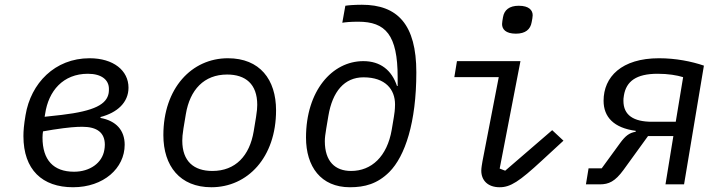

<svg xmlns="http://www.w3.org/2000/svg" viewBox="-20 -772 3041 804"><path d="M285.9 12.1C414.1 12.1 502.1 -67.8 502.1 -165.8C502.1 -225.9 467 -266 400.9 -278.1V-282C470.9 -300.1 518.1 -343 518.1 -404.8C518.1 -476.9 454.9 -528.1 355.1 -528.1C209.2 -528.1 109 -422.9 87 -290.1C79.9 -247.9 78.1 -224.1 78.1 -202.1C78.1 -61.1 157 12.1 285.9 12.1ZM158 -196C158 -206 159.1 -215.9 160.2 -221.9L202.1 -229C267 -239 299 -241.1 324.9 -241.1C387.1 -241.1 419 -215.9 419 -165.8C419 -158 418 -149.9 416.9 -144.2C408 -89.1 355.8 -52.9 290.1 -52.9C203.8 -52.9 158 -101.9 158 -196ZM166.9 -283 169 -295.1C182.9 -391 244 -463.1 348 -463.1C405.9 -463.1 436.1 -437.1 436.1 -399.9C436.1 -394.2 436.1 -388.1 435 -382.1C426.8 -335.9 377.1 -307.2 237.9 -290.8Z M865.1 12.1C1017 12.1 1136 -112.9 1136 -310C1136 -438.9 1068.2 -528.1 934.3 -528.1C783 -528.1 664.1 -403.1 664.1 -206C664.1 -77.1 733.3 12.1 865.1 12.1ZM743.3 -182.9C743.3 -195 744.3 -209.9 748.2 -234L758.2 -294C775.2 -396 834.2 -459.9 931.1 -459.9C1008.2 -459.9 1057.2 -420.1 1057.2 -333.1C1057.2 -321 1056.1 -306.1 1052.2 -282L1042.3 -221.9C1025.2 -120 966.3 -56.1 869.3 -56.1C792.3 -56.1 743.3 -95.9 743.3 -182.9Z M1445.3 12.1C1507.5 12.1 1560.4 -2.1 1610.4 -51.8C1676.1 -117.9 1723.4 -258.9 1723.4 -469.1C1723.4 -669 1645.2 -752.1 1495.4 -752.1C1465.2 -752.1 1437.1 -750 1426.1 -747.9L1413.4 -676.8C1427.2 -679 1448.2 -681.1 1480.1 -681.1C1594.5 -681.1 1645.2 -626.1 1645.2 -448.2V-411.9H1642.4C1620.4 -478 1573.2 -516 1501.4 -516C1370.4 -516 1261.4 -391 1261.4 -196C1261.4 -74.9 1323.2 12.1 1445.3 12.1ZM1340.2 -181.1C1340.2 -195 1342.3 -209.9 1346.2 -234L1355.1 -286.9C1372.2 -388.8 1422.2 -448.2 1502.1 -448.2C1594.5 -448.2 1634.2 -397 1634.2 -334.9C1634.2 -312.9 1631.4 -294 1629.3 -282L1620.4 -229C1601.2 -116.1 1535.2 -56.1 1450.3 -56.1C1383.2 -56.1 1340.2 -95.9 1340.2 -181.1Z M2140.3 -631C2180.4 -631 2201.3 -649.1 2206.3 -679C2208.5 -691.1 2210.6 -699.9 2210.6 -708.1C2210.6 -729 2195.3 -747.9 2152.3 -747.9C2112.6 -747.9 2091.3 -730.1 2086.3 -699.9C2084.5 -687.9 2082.4 -679 2082.4 -671.2C2082.4 -649.9 2097.3 -631 2140.3 -631ZM1882.5 -448.9H2068.5L2000.4 -96.9C1998.6 -84.9 1995.4 -70 1995.4 -57.2C1995.4 -17 2022.4 12.1 2072.4 12.1C2117.5 12.1 2154.5 -12.1 2248.6 -99.1L2339.5 -182.9L2292.3 -226.9L2095.5 -57.2L2072.4 -66.1L2159.4 -516H1893.5Z M2433.6 0H2491.5C2529.5 0 2555.4 -12.1 2590.6 -60L2693.5 -202.1H2799.7L2766.7 0H2844.5L2927.6 -497.2C2875.7 -514.9 2809.7 -528.1 2739.7 -528.1C2582.7 -528.1 2507.5 -449.9 2507.5 -350.1C2507.5 -282 2550.4 -236.2 2642.4 -224.1L2641.7 -220.2C2615.4 -215.9 2598.7 -203.1 2576.7 -172.9L2499.6 -67.1H2444.6ZM2590.6 -350.1C2590.6 -355.8 2590.6 -361.2 2592.7 -372.9C2602.6 -431.1 2643.5 -463.1 2733.7 -463.1C2777.7 -463.1 2814.6 -457 2840.6 -448.9L2809.7 -262.1H2710.6C2633.5 -262.1 2590.6 -289.1 2590.6 -350.1Z"/></svg>

Font: Margiela Mono Italic Italic
Style: Regular
Weight: 400
Designer: Mike Abbink, Paul van der Laan, Pieter van Rosmalen
Foundry: Bold Monday
Version: Version 2.003 2021